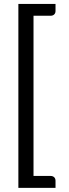

<svg xmlns="http://www.w3.org/2000/svg" viewBox="-20 -786 340 951"><path d="M71 144.5V-766.5H255V-731.5Q255 -720.5 248.2 -714.2Q241.5 -708 230.5 -708H146V85.5H230.5Q241.5 85.5 248.2 91.8Q255 98 255 109.5V144.5Z"/></svg>

Font: LatoHex
Style: Regular
Weight: 400
Designer: Lukasz Dziedzic
Foundry: tyPoland Lukasz Dziedzic
Version: Version 1.104; Western+Polish opensource